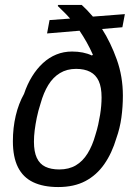

<svg xmlns="http://www.w3.org/2000/svg" viewBox="-20 -743 548 775"><path d="M215 12Q155 12 114 -7.5Q73 -27 52.5 -68Q32 -109 32 -173Q32 -227 43.5 -276Q55 -325 77 -364Q90 -403 109.5 -434.5Q129 -466 153.5 -488.5Q178 -511 207.5 -523Q237 -535 271 -535Q294 -535 314 -531Q334 -527 351 -519L355 -522Q343 -549 329.5 -573Q316 -597 301 -619L170 -608L180 -662L263 -668Q250 -683 237 -695.5Q224 -708 213 -719L215 -723H310Q320 -714 332 -701.5Q344 -689 355 -676L484 -686L474 -633L392 -626Q427 -571 451.5 -502.5Q476 -434 476 -357Q476 -312 470 -268.5Q464 -225 450 -186Q432 -125 401 -80.5Q370 -36 324.5 -12Q279 12 215 12ZM219 -59Q258 -59 286 -75.5Q314 -92 333.5 -123.5Q353 -155 365 -198Q372 -220 376.5 -240.5Q381 -261 384 -279.5Q387 -298 388.5 -316Q390 -334 390 -350Q390 -391 378.5 -416Q367 -441 344 -453Q321 -465 287 -465Q250 -465 222 -448Q194 -431 175 -400Q156 -369 144 -326Q134 -295 128.5 -268Q123 -241 120 -217Q117 -193 117 -171Q117 -131 128.5 -106Q140 -81 163 -70Q186 -59 219 -59Z"/></svg>

Font: Archivo SemiCondensed
Style: Italic
Weight: 400
Width: 4
Italic angle: -10°
Designer: Hector Gatti
Foundry: Omnibus-Type
Version: Version 2.001